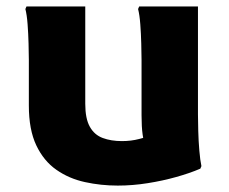

<svg xmlns="http://www.w3.org/2000/svg" viewBox="-20 -567 714 599"><path d="M347.4 12Q294.7 12 245 1.1Q195.3 -9.7 155.9 -37.3Q116.4 -64.8 93.2 -113.6Q70 -162.4 70 -238V-380.4Q70 -400.4 69.1 -431Q68.3 -461.6 66.1 -491.2Q63.9 -520.8 59.2 -538.8L62.6 -546.8H246V-243.2Q246 -196.8 260.3 -171.5Q274.5 -146.1 300.5 -136.5Q326.4 -126.8 360.5 -126.8Q389 -126.8 414.1 -133.4Q439.2 -139.9 459.3 -146.2L434.6 -107.5Q428.5 -122.9 425 -147.1Q421.6 -171.2 421.6 -207.2V-380.4Q421.6 -400.4 420.7 -431Q419.9 -461.6 417.7 -491.2Q415.5 -520.8 410.8 -538.8L414.2 -546.8H597.6V-210Q597.6 -190 598.5 -158.7Q599.3 -127.4 601.9 -97.1Q604.4 -66.8 608.4 -48.8L605 -40.8Q572 -26.6 529.7 -14.8Q487.4 -2.9 440.6 4.5Q393.7 12 347.4 12Z"/></svg>

Font: Kufam
Style: Regular
Weight: 400
Designer: Wael Morcos, Artur Schmal
Foundry: Original Type
Version: Version 1.301; ttfautohint (v1.8.3)